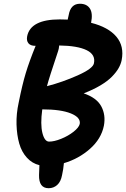

<svg xmlns="http://www.w3.org/2000/svg" viewBox="-20 -827 669 1018"><path d="M237.8 170.9Q185.5 170.9 187 101.1Q187.5 92.3 188 75Q188.5 57.6 189 48.8Q150.4 39.6 122.6 9Q94.7 -21.5 82 -66.2Q69.3 -110.8 67.6 -167Q65.9 -223.1 79.1 -283.2Q98.1 -378.4 116.5 -439.2Q134.8 -500 168.9 -584H167Q141.6 -584 130.6 -597.7Q119.6 -611.3 124 -634.8Q142.1 -724.1 296.9 -724.1Q304.2 -724.1 318.4 -723.6Q332.5 -723.1 338.9 -723.1Q343.8 -742.2 344.2 -747.1Q354.5 -807.1 403.8 -807.1Q440.4 -807.1 456.8 -781.5Q473.1 -755.9 462.9 -706.1Q554.2 -683.1 596.9 -632.6Q639.6 -582 625 -507.8Q620.6 -486.3 608.4 -465.1Q596.2 -443.8 573.7 -420.7Q551.3 -397.5 512.9 -374.5Q474.6 -351.6 423.8 -332Q492.7 -308.6 517.1 -262.9Q541.5 -217.3 530.8 -160.2Q516.6 -90.3 456.8 -37.6Q397 15.1 318.8 38.1Q315.9 70.8 309.1 101.1Q302.7 136.2 283.4 153.6Q264.2 170.9 237.8 170.9ZM288.1 -556.2Q239.7 -412.1 229 -370.1Q312 -391.6 392.3 -427.5Q472.7 -463.4 478 -491.2Q487.8 -537.1 439.7 -560.8Q391.6 -584.5 293.9 -585.9Q292 -565.9 288.1 -556.2ZM402.8 -169.9Q408.7 -204.1 355.7 -225.6Q302.7 -247.1 204.1 -247.1Q193.4 -168 204.8 -122.1Q216.3 -76.2 240.2 -76.2Q267.6 -76.2 304.4 -91.1Q341.3 -106 369.9 -128.4Q398.4 -150.9 402.8 -169.9Z"/></svg>

Font: Shantell Sans Irregular Bouncy
Style: Italic
Weight: 600
Italic angle: -11.31°
Designer: Stephen Nixon, Anya Danilova, Shantell Martin
Foundry: Arrow Type
Version: Version 1.006;[9816181b4]